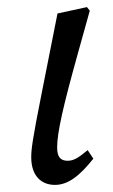

<svg xmlns="http://www.w3.org/2000/svg" viewBox="-20 -508 319 541"><path d="M135 13C172 13 205 -13 243 -61L227 -85C205 -67 190 -55 171 -55C150 -55 141 -66 141 -93C141 -134 158 -209 199 -356L233 -478L225 -488L142 -470L97 -243C71 -113 68 -86 68 -65C68 -15 94 13 135 13Z"/></svg>

Font: Source Serif 4 Variable
Style: Italic
Weight: 400
Italic angle: -12°
Designer: Frank Grießhammer
Foundry: Adobe Systems Incorporated
Version: Version 4.004;hotconv 1.0.116;makeotfexe 2.5.65601